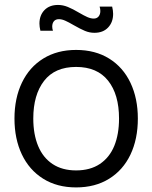

<svg xmlns="http://www.w3.org/2000/svg" viewBox="-20 -762 632 796"><path d="M285 -658Q264.5 -670 250.5 -676.2Q236.5 -682.5 224.5 -682.5Q210.5 -682.5 203.5 -674Q196.5 -665.5 196.5 -652Q196.5 -643.5 199.5 -634.5H147.5Q143.5 -651.5 143.5 -664Q143.5 -698.5 164.2 -720Q185 -741.5 220.5 -741.5Q241 -741.5 261.2 -733.2Q281.5 -725 307.5 -709.5Q328 -697.5 342.2 -691.2Q356.5 -685 368.5 -685Q381.5 -685 388.8 -693.8Q396 -702.5 396 -716.5Q396 -725 393 -734.5H445Q449 -717.5 449 -704.5Q449 -670 428.2 -648Q407.5 -626 371.5 -626Q351 -626 332 -634Q313 -642 285 -658ZM40 -270.5Q40 -355 71 -419.5Q102 -484 159.8 -519.5Q217.5 -555 295.5 -555Q375 -555 432.8 -519Q490.5 -483 521 -418.5Q551.5 -354 551.5 -270.5Q551.5 -185.5 520.8 -121Q490 -56.5 432.2 -20.8Q374.5 15 295.5 15Q216.5 15 158.8 -21.2Q101 -57.5 70.5 -122Q40 -186.5 40 -270.5ZM473.5 -270.5Q473.5 -370.5 428.2 -427.5Q383 -484.5 295.5 -484.5Q207.5 -484.5 162.8 -426.8Q118 -369 118 -270.5Q118 -205 138.2 -156.5Q158.5 -108 198.2 -81.8Q238 -55.5 295.5 -55.5Q354 -55.5 394 -82.2Q434 -109 453.8 -157.2Q473.5 -205.5 473.5 -270.5Z"/></svg>

Font: CCSD_manrope
Style: Regular
Weight: 400
Designer: Mikhail Sharanda
Foundry: Mikhail Sharanda
Version: Version 4.503